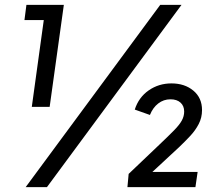

<svg xmlns="http://www.w3.org/2000/svg" viewBox="-20 -765 899 785"><path d="M110 -328 159 -683H80L88 -745H241L183 -328ZM85 0 635 -745H722L172 0ZM501 0 506 -54 631 -173Q670 -210 692 -232.5Q714 -255 723.5 -272.5Q733 -290 733 -309Q733 -332 718 -345.5Q703 -359 677 -359Q649 -359 627 -342Q605 -325 593 -295L531 -317Q547 -367 588 -395.5Q629 -424 681 -424Q735 -424 770.5 -394.5Q806 -365 806 -315Q806 -284 792.5 -258Q779 -232 758 -209.5Q737 -187 714 -165L603 -62H788L779 0Z"/></svg>

Font: Kosmopol Plus Jakarta Sans Italic It
Style: Regular
Weight: 400
Italic angle: -8.04999°
Designer: Gumpita Rahayu
Foundry: Tokotype
Version: Version 2.006